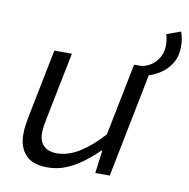

<svg xmlns="http://www.w3.org/2000/svg" viewBox="-77 -736 810 823"><g transform="rotate(10 328.5 -324.5)"><path d="M537.3 -451.2 501.2 -486.1Q525.1 -488.5 545.8 -502.5Q566.5 -516.6 579.3 -539.6Q592.1 -562.7 592.1 -592.3Q592.1 -603.5 590.6 -615Q589 -626.5 584.7 -638.9L645.8 -661Q652.2 -643.6 654.5 -628.3Q656.7 -612.9 656.7 -596.5Q656.7 -554.9 638.4 -524.9Q620.1 -495 592.7 -476.8Q565.2 -458.5 537.3 -451.2ZM181.6 12Q116.8 12 86.4 -21.3Q56 -54.6 56 -109.2Q56 -130.6 58.6 -149.7Q61.3 -168.8 65.3 -188.7L124.8 -486.1H201.3L143.3 -197.4Q139.7 -178.7 136.9 -162.3Q134.1 -145.9 134.1 -129.3Q134.1 -93.2 154.1 -73.8Q174.1 -54.5 211.5 -54.5Q260.5 -54.5 310.1 -85.7Q359.7 -116.9 408.9 -171.7L471.9 -486.1H548.5L451.8 0H388.8L401.6 -99H397.6Q368.3 -70.3 334.7 -44.8Q301.1 -19.4 263 -3.7Q225 12 181.6 12Z"/></g></svg>

Font: SourceCodeVF
Style: Italic
Weight: 200
Italic angle: -11°
Monospace: yes
Designer: Paul D. Hunt, Teo Tuominen
Foundry: Adobe
Version: Version 1.026;hotconv 1.1.0;makeotfexe 2.6.0